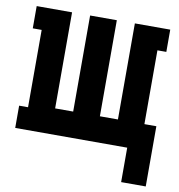

<svg xmlns="http://www.w3.org/2000/svg" viewBox="-77 -590 753 807"><g transform="rotate(10 300.0 -186.5)"><path d="M493 147V0H15V-95H53V-425H15V-520H166V-110H243V-520H357V-110H434V-520H585V-425H547V-110H598V147Z"/></g></svg>

Font: Iosevka HT Extrabold Extended
Style: Regular
Weight: 800
Width: 7
Monospace: yes
Designer: Belleve Invis
Foundry: Belleve Invis
Version: Version 32.3.0; ttfautohint (v1.8.4)